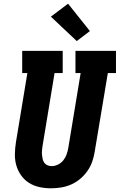

<svg xmlns="http://www.w3.org/2000/svg" viewBox="-20 -1010 647 1038"><path d="M256 8Q224 8 193.5 1.5Q163 -5 137.5 -21Q112 -37 94.5 -61.5Q77 -86 68.5 -115Q60 -144 60.5 -176Q61 -208 66 -240L128 -615H100V-735H319V-615H275L210 -221Q208 -209 207 -197Q206 -185 207 -173.5Q208 -162 210.5 -150.5Q213 -139 219.5 -130Q226 -121 236.5 -116.5Q247 -112 259 -112Q277 -112 294 -120.5Q311 -129 322.5 -143.5Q334 -158 340 -175Q346 -192 349 -209L416 -615H388V-735H607V-615H563L492 -190Q488 -163 478.5 -136Q469 -109 452.5 -85.5Q436 -62 413.5 -43Q391 -24 364.5 -12.5Q338 -1 310.5 3.5Q283 8 256 8ZM395 -788 255 -920 348 -990 466 -842Z"/></svg>

Font: Iosevka Slab HvExObl
Style: Regular
Weight: 900
Width: 7
Italic angle: -9°
Monospace: yes
Designer: Belleve Invis
Foundry: Belleve Invis
Version: Version 11.1.1; ttfautohint (v1.8.3)